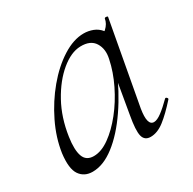

<svg xmlns="http://www.w3.org/2000/svg" viewBox="-104 -516 640 636"><g transform="rotate(-30 216.0 -198.0)"><path d="M80 13Q48 13 31.5 -11Q15 -35 22 -91Q30 -146 56.5 -200.5Q83 -255 120.5 -300Q158 -345 200.5 -372Q243 -399 282 -399Q300 -399 317 -392.5Q334 -386 346 -371Q358 -356 360 -332L322 -357Q333 -359 349 -373.5Q365 -388 368 -407Q370 -410 375.5 -409Q381 -408 380 -406L322 -89Q312 -28 338 -28Q350 -28 368 -41.5Q386 -55 408 -77Q411 -80 415 -76Q419 -72 416 -69Q383 -32 356.5 -11.5Q330 9 304 9Q281 9 275.5 -12.5Q270 -34 280 -89L304 -229L320 -246Q289 -172 248.5 -113Q208 -54 164.5 -20.5Q121 13 80 13ZM109 -30Q138 -30 169.5 -52.5Q201 -75 230.5 -112Q260 -149 282 -194Q304 -239 313 -283Q321 -318 305.5 -343Q290 -368 251 -367Q215 -366 176.5 -334Q138 -302 108.5 -248.5Q79 -195 69 -127Q62 -80 71 -55Q80 -30 109 -30Z"/></g></svg>

Font: Cormorant Garamond Light
Style: Italic
Weight: 300
Italic angle: -10°
Designer: Christian Thalmann (Catharsis Fonts)
Foundry: Catharsis Fonts
Version: Version 4.001